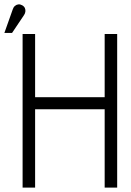

<svg xmlns="http://www.w3.org/2000/svg" viewBox="-62 -855 597 875"><path d="M415 -412H98V-700H41V0H98V-357H415V0H472V-700H415ZM46 -784Q52 -792 53.5 -801Q55 -810 51.5 -818Q48 -826 39 -831Q30 -836 21.5 -835Q13 -834 6 -828Q-1 -822 -4 -812L-42 -705H-7Z"/></svg>

Font: Advent Pro
Style: Regular
Weight: 400
Designer: VivaRado, Andreas Kalpakidis
Foundry: VivaRado, Andreas Kalpakidis
Version: Version 3.000